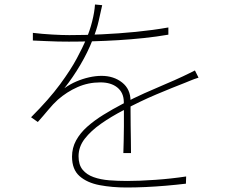

<svg xmlns="http://www.w3.org/2000/svg" viewBox="-20 -802 1040 853"><path d="M434 -779Q427 -748 418.5 -709.5Q410 -671 391 -624Q370 -570 337 -514Q304 -458 266 -410Q291 -428 319 -440Q347 -452 376 -458.5Q405 -465 431 -465Q485 -465 522.5 -435.5Q560 -406 560 -353Q560 -335 560 -305Q560 -275 560.5 -241.5Q561 -208 561.5 -176.5Q562 -145 562 -122H528Q529 -144 529.5 -175.5Q530 -207 530.5 -240.5Q531 -274 530.5 -303.5Q530 -333 530 -351Q529 -391 501 -413.5Q473 -436 426 -436Q372 -436 324.5 -415Q277 -394 237 -359Q216 -340 194.5 -314Q173 -288 148 -260L118 -281Q198 -361 246.5 -427Q295 -493 321.5 -543Q348 -593 361 -623Q379 -665 389.5 -707Q400 -749 402 -782ZM126 -656Q168 -651 212.5 -648.5Q257 -646 288 -646Q357 -646 432.5 -649.5Q508 -653 584 -660.5Q660 -668 728 -680V-648Q676 -639 619.5 -633Q563 -627 505 -623.5Q447 -620 391.5 -618.5Q336 -617 286 -617Q264 -617 237.5 -617.5Q211 -618 182.5 -619.5Q154 -621 126 -622ZM862 -457Q852 -454 842.5 -450.5Q833 -447 823.5 -443Q814 -439 804 -435Q747 -413 674.5 -382.5Q602 -352 528 -312Q474 -284 429 -252.5Q384 -221 356.5 -185.5Q329 -150 329 -108Q329 -70 347 -48Q365 -26 396 -15Q427 -4 465.5 -1Q504 2 545 2Q598 2 669.5 -3Q741 -8 807 -18L806 14Q764 19 717.5 23Q671 27 626.5 29Q582 31 542 31Q478 31 422.5 20.5Q367 10 333.5 -19.5Q300 -49 300 -106Q300 -145 318 -178Q336 -211 367.5 -239Q399 -267 439.5 -292Q480 -317 524 -340Q573 -366 621 -387.5Q669 -409 713 -427.5Q757 -446 793 -463Q809 -471 821 -476.5Q833 -482 846 -489Z"/></svg>

Font: Noto Sans SC Thin
Style: Regular
Weight: 100
Designer: Ryoko NISHIZUKA 西塚涼子 (kana, bopomofo & ideographs); Paul D. Hunt (Latin, Greek & Cyrillic); Sandoll Communications 산돌커뮤니
Foundry: Adobe
Version: Version 2.004-H2;hotconv 1.0.118;makeotfexe 2.5.65603